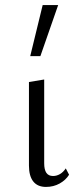

<svg xmlns="http://www.w3.org/2000/svg" viewBox="-20 -731 320 756"><path d="M161 5Q128 5 111 -16.5Q94 -38 94 -79V-408L154 -418V-88Q154 -63 162.5 -50.5Q171 -38 189 -38Q203 -38 216 -45.5Q229 -53 239 -68L252 -43Q239 -22 215 -8.5Q191 5 161 5ZM99 -510 148 -711H209L139 -510Z"/></svg>

Font: Ysabeau Office Light
Style: Regular
Weight: 300
Designer: Christian Thalmann (Catharsis Fonts)
Version: Version 2.001;gftools[0.9.30]; featfreeze: tnum,lnum,ss02